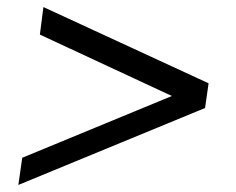

<svg xmlns="http://www.w3.org/2000/svg" viewBox="-20 -516 670 544"><path d="M43 -69 467 -244 93 -418 103 -496 571 -280 561 -210 32 8Z"/></svg>

Font: Rosario Medium
Style: Italic
Weight: 500
Italic angle: -8.05°
Version: Version 1.201